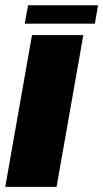

<svg xmlns="http://www.w3.org/2000/svg" viewBox="-34 -730 402 750"><path d="M62.5 -637.5H336.5L349 -709.5H75.5ZM-13.5 0H187L291.5 -593H91Z"/></svg>

Font: Anybody UltraCondensed Thin ExtraBold
Style: Italic
Weight: 800
Italic angle: -10°
Version: Version 1.111